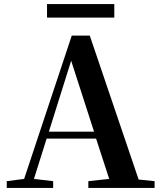

<svg xmlns="http://www.w3.org/2000/svg" viewBox="-20 -919 786 939"><path d="M210 -833H539V-899H210ZM328 -622 440 -275H219ZM412 0H736V-33L658 -41L419 -745H331L98 -44L13 -33V0H240V-33L146 -44L208 -241H450L514 -44L412 -33Z"/></svg>

Font: Noto Serif KR
Style: Bold
Weight: 700
Designer: Ryoko NISHIZUKA 西塚涼子 (kana & ideographs); Frank Grießhammer (Latin, Greek & Cyrillic); Wenlong ZHANG 张文龙 (bopomofo); San
Foundry: Adobe
Version: Version 2.001;hotconv 1.1.0;makeotfexe 2.6.0